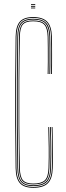

<svg xmlns="http://www.w3.org/2000/svg" viewBox="-20 -885 313 911"><path d="M138.2 6Q94 6 74.5 -15.8Q55 -37.5 54.2 -87Q52.8 -187.5 52.2 -292.8Q51.8 -398 52.2 -503.6Q52.8 -609.2 54.2 -711Q55 -761.2 74.4 -782.6Q93.8 -804 137.2 -804Q182.2 -804 203.5 -782.6Q224.8 -761.2 226.2 -711Q226.5 -699 226.8 -676.4Q227 -653.8 227 -626.9Q227 -600 226.9 -575.1Q226.8 -550.2 226.2 -534H222.2Q222.8 -550.8 222.9 -584.6Q223 -618.5 223 -654.1Q223 -689.8 222.2 -711Q220.8 -760.2 200.5 -780.1Q180.2 -800 137.2 -800Q95.2 -800 77.1 -779.5Q59 -759 58.2 -711Q56.8 -611 56.2 -505.2Q55.8 -399.5 56.2 -293.5Q56.8 -187.5 58.2 -87Q59 -39 77.6 -18.5Q96.2 2 138.2 2Q184 2 204.4 -18.5Q224.8 -39 226.2 -87Q227.8 -139.2 227.6 -184.9Q227.5 -230.5 225.2 -282H229.2Q230.8 -229.5 231.2 -184.5Q231.8 -139.5 230.2 -87Q228.8 -37.5 207.5 -15.8Q186.2 6 138.2 6ZM138.2 -2Q97.8 -2 80.4 -21.4Q63 -40.8 62.2 -88Q60.8 -188 60.2 -293.8Q59.8 -399.5 60.2 -505.2Q60.8 -611 62.2 -711Q63 -757.5 79.9 -776.8Q96.8 -796 137.2 -796Q178.2 -796 197.5 -777.8Q216.8 -759.5 218.2 -711Q218.5 -699 218.8 -675.9Q219 -652.8 219 -625.6Q219 -598.5 218.9 -573.8Q218.8 -549 218.2 -534H214.2Q214.8 -556.8 214.9 -588.1Q215 -619.5 214.9 -652.1Q214.8 -684.8 214.2 -711Q213.2 -753.2 196.6 -772.6Q180 -792 137.2 -792Q99 -792 83 -774Q67 -756 66.2 -711Q64.8 -611 64.2 -505.2Q63.8 -399.5 64.2 -293.8Q64.8 -188 66.2 -88Q67 -43 83.1 -24.5Q99.2 -6 138.2 -6Q179.5 -6 198.2 -23.9Q217 -41.8 218.2 -87Q219.2 -122 219.4 -153.2Q219.5 -184.5 218.9 -215.8Q218.2 -247 217.2 -282H221.2Q222.2 -247 222.9 -215.8Q223.5 -184.5 223.4 -153.2Q223.2 -122 222.2 -87Q220.8 -40.5 201.6 -21.2Q182.5 -2 138.2 -2ZM138.2 -10Q100.8 -10 85.9 -27.2Q71 -44.5 70.2 -88Q68.8 -188 68.2 -293.8Q67.8 -399.5 68.2 -505.2Q68.8 -611 70.2 -711Q71 -754.5 85.8 -771.2Q100.5 -788 137.2 -788Q177.8 -788 193.6 -770.1Q209.5 -752.2 210.2 -711Q210.8 -690.5 210.9 -656.5Q211 -622.5 210.9 -588.5Q210.8 -554.5 210.2 -534H206.2Q207 -557.2 207 -591.9Q207 -626.5 206.9 -659.4Q206.8 -692.2 206.2 -710Q205.2 -751 190.6 -767.5Q176 -784 137.2 -784Q102 -784 88.5 -768.5Q75 -753 74.2 -711Q72.2 -611 71.6 -505.2Q71 -399.5 71.6 -293.8Q72.2 -188 74.2 -88Q75 -46 89 -30Q103 -14 138.2 -14Q175 -14 192 -29.1Q209 -44.2 210.2 -88Q211.8 -139.8 211.2 -184.6Q210.8 -229.5 209.2 -282H213.2Q214.5 -239.8 215.2 -191Q216 -142.2 214.2 -87Q213 -42.5 195.1 -26.2Q177.2 -10 138.2 -10ZM127.2 -861V-865H147.2V-861ZM127.2 -845V-849H147.2V-845ZM127.2 -853V-857H147.2V-853Z"/></svg>

Font: Big Shoulders Inline Display SC Thin
Style: Regular
Weight: 100
Designer: Patric King
Foundry: XO Type Co
Version: Version 2.002